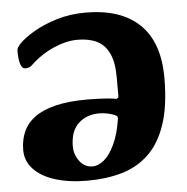

<svg xmlns="http://www.w3.org/2000/svg" viewBox="-49 -702 741 762"><g transform="rotate(-5 321.0 -321.5)"><path d="M270 11.8Q195.8 11.8 140.9 -5.5Q86 -22.8 55.7 -55.2Q25.4 -87.6 25.4 -131.6Q25.4 -172.1 40.3 -205.2Q55.3 -238.3 87.3 -261.4Q119.3 -284.4 170.7 -296.8Q222 -309.2 294.5 -309.2Q337 -309.2 369.1 -306.7Q401.3 -304.2 412.2 -301.5L419.7 -306.7Q420.7 -310 420.4 -324.2Q420.2 -338.5 420.3 -356.1Q420.4 -373.7 420.4 -384.9Q420.4 -447 403.3 -482.6Q386.2 -518.3 354.7 -533.5Q323.3 -548.8 277.8 -548.8Q232.8 -548.8 181.5 -526.2Q130.3 -503.6 88.4 -463.3Q81.2 -456.8 74.3 -455.3Q67.4 -453.8 62.6 -453.8Q49.3 -453.8 43.1 -472.7Q37 -491.7 37 -526.1Q37 -538.6 53 -554.7Q73.5 -575.6 112.7 -598.5Q151.8 -621.4 205.1 -637.5Q258.3 -653.5 319 -653.5Q458.8 -653.5 533.7 -582.1Q608.6 -510.8 608.6 -368.2Q608.6 -256.5 583.6 -183Q558.7 -109.5 513.4 -66.6Q468 -23.6 406 -5.9Q344.1 11.8 270 11.8ZM294.8 -42.9Q316.9 -42.9 339.7 -61.5Q362.5 -80.1 382.1 -120.7Q401.7 -161.3 411.2 -225.3L409.5 -231.6Q405.5 -236.3 394.3 -240.3Q383.1 -244.3 368.4 -247.3Q353.7 -250.3 338.8 -250.3Q287.2 -250.3 255 -219.5Q222.8 -188.8 222.8 -128.6Q222.8 -96.4 242.6 -69.7Q262.4 -42.9 294.8 -42.9Z"/></g></svg>

Font: Briem Hand Thin
Style: Regular
Weight: 100
Designer: Gunnlaugur SE Briem, Eben Sorkin
Foundry: Sorkin Type Co.
Version: Version 1.003